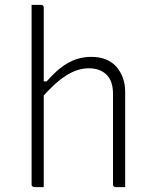

<svg xmlns="http://www.w3.org/2000/svg" viewBox="-20 -770 640 790"><path d="M121 0Q118 0 115.5 -1.5Q113 -3 111.5 -5Q110 -7 110 -11Q110 -91 110 -170.5Q110 -250 110 -330.5Q110 -411 110 -491Q110 -571 110 -650Q110 -686 110 -712Q110 -738 110 -750Q117 -750 123.5 -750Q130 -750 136.5 -750Q143 -750 149 -750Q153 -750 155 -748.5Q157 -747 158.5 -745Q160 -743 160 -739Q160 -647 160 -554.5Q160 -462 160 -369.5Q160 -277 160 -184.5Q160 -92 160 0Q154 0 147.5 0Q141 0 134.5 0Q128 0 121 0ZM147 -363V-435H172Q192 -458 212.5 -476.5Q233 -495 255.5 -508.5Q278 -522 303 -529Q328 -536 356 -536Q391 -536 417 -525Q443 -514 460 -494Q477 -474 486 -448.5Q495 -423 495 -393Q495 -345 495 -297Q495 -249 495 -201.5Q495 -154 495 -106Q495 -79 495 -52.5Q495 -26 495 0Q485 0 475.5 0Q466 0 456 0Q453 0 450.5 -1.5Q448 -3 446.5 -5Q445 -7 445 -11Q445 -73 445 -135Q445 -197 445 -259Q445 -321 445 -383Q445 -437 418 -463Q391 -489 346 -489Q322 -489 298.5 -481.5Q275 -474 251 -458.5Q227 -443 201.5 -419.5Q176 -396 147 -363Z"/></svg>

Font: Recursive Light
Style: Regular
Weight: 300
Version: Version 1.085